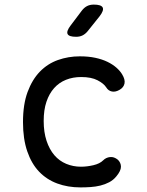

<svg xmlns="http://www.w3.org/2000/svg" viewBox="-20 -805 640 835"><path d="M80 -274Q80 -351 100 -405Q120 -459 153.5 -493.5Q187 -528 232 -544Q277 -560 327 -560Q365 -560 395 -553.5Q425 -547 447.5 -536Q470 -525 486 -511Q502 -497 511 -482Q525 -459 521.5 -442Q518 -425 501 -415Q483 -404 467 -407Q451 -410 442 -425Q431 -442 404 -456Q377 -470 333 -470Q297 -470 267 -458Q237 -446 215.5 -422Q194 -398 182 -362.5Q170 -327 170 -279Q170 -230 182.5 -192.5Q195 -155 216.5 -130Q238 -105 268 -92.5Q298 -80 332 -80Q358 -80 386 -86.5Q414 -93 429 -108Q441 -120 458.5 -122Q476 -124 493 -110Q499 -104 502.5 -96.5Q506 -89 506 -80Q506 -71 501 -60.5Q496 -50 486 -38Q473 -22 455 -12.5Q437 -3 416.5 2Q396 7 374 8.5Q352 10 330 10Q275 10 229 -7Q183 -24 150 -58.5Q117 -93 98.5 -147Q80 -201 80 -274ZM311 -645Q280 -645 274 -657Q268 -669 287 -694L336 -759Q346 -772 358.5 -778.5Q371 -785 388 -785Q420 -785 426.5 -772.5Q433 -760 413 -734L361 -669Q351 -657 339 -651Q327 -645 311 -645Z"/></svg>

Font: Maple Mono NL
Style: Regular
Weight: 400
Monospace: yes
Designer: subframe7536
Version: Version 7.000